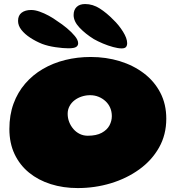

<svg xmlns="http://www.w3.org/2000/svg" viewBox="-20 -879 870 952"><path d="M365.5 53.5Q293.5 53.5 231.8 34Q170 14.5 124 -23Q78 -60.5 52.2 -115Q26.5 -169.5 26.5 -239.5Q26.5 -308.5 47 -364.8Q67.5 -421 104.8 -464.2Q142 -507.5 192.5 -537Q243 -566.5 303.2 -581.5Q363.5 -596.5 429.5 -596.5Q506 -596.5 573.8 -575.8Q641.5 -555 693.5 -515.5Q745.5 -476 775 -419.2Q804.5 -362.5 804.5 -290.5Q804.5 -211 768.5 -147.2Q732.5 -83.5 670.2 -38.8Q608 6 529.2 29.8Q450.5 53.5 365.5 53.5ZM415 -206Q458 -206 484.5 -220.5Q511 -235 522.8 -257.2Q534.5 -279.5 534.5 -303Q534.5 -325.5 526.5 -344.2Q518.5 -363 503.5 -377Q488.5 -391 469 -399Q449.5 -407 426.5 -407Q405.5 -407 385.5 -400.5Q365.5 -394 349.8 -382Q334 -370 324.8 -352.8Q315.5 -335.5 315.5 -315Q315.5 -293.5 323 -274.2Q330.5 -255 343.8 -239.5Q357 -224 375.2 -215Q393.5 -206 415 -206ZM319 -639.5Q293 -639.5 255.2 -645Q217.5 -650.5 188.5 -661.5Q157.5 -674 130.2 -691.8Q103 -709.5 86.2 -730.8Q69.5 -752 69.5 -775.5Q69.5 -802.5 87.2 -816Q105 -829.5 134.5 -829.5Q153.5 -829.5 176.2 -821.5Q199 -813.5 222 -801Q245 -788.5 264.5 -774Q288 -759 311.5 -739.5Q335 -720 351.2 -700.2Q367.5 -680.5 367.5 -664.5Q367.5 -652.5 357.2 -646Q347 -639.5 319 -639.5ZM583 -639Q565.5 -639 540.8 -645.8Q516 -652.5 490.5 -663.2Q465 -674 445.5 -685Q403.5 -711 374.2 -742Q345 -773 345 -804.5Q345 -830 360 -844.5Q375 -859 402 -859Q440 -859 474.8 -836.8Q509.5 -814.5 541.5 -781.5Q569 -755.5 589.8 -722.2Q610.5 -689 610.5 -665Q610.5 -653 604.8 -646Q599 -639 583 -639Z"/></svg>

Font: Gluten Thin ExtraBold
Style: Regular
Weight: 800
Version: Version 1.300